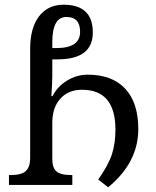

<svg xmlns="http://www.w3.org/2000/svg" viewBox="-20 -785 662 815"><path d="M439 10Q567 -95 567 -237Q567 -349 511.5 -408.5Q456 -468 352 -468Q305 -468 264 -442.5Q223 -417 203 -377H198Q200 -406 201 -427Q202 -448 202 -462V-533H224Q374 -533 374 -647Q374 -765 250 -765Q183 -765 145.5 -715.5Q108 -666 108 -578V-114Q108 -77 90 -59.5Q72 -42 26 -42H18V0H287V-42H282Q236 -42 219 -58Q202 -74 202 -109V-264Q202 -328 236 -366Q270 -404 328 -404Q470 -404 470 -235Q470 -176 455 -130Q440 -84 397 -23ZM202 -581V-606Q202 -713 262 -713Q320 -713 320 -650Q320 -581 220 -581Z"/></svg>

Font: Noto Serif Georgian
Style: Regular
Weight: 400
Designer: Monotype Design Team
Foundry: Monotype Imaging Inc.
Version: Version 1.901